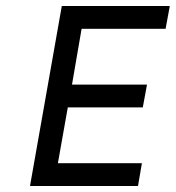

<svg xmlns="http://www.w3.org/2000/svg" viewBox="-20 -620 586 640"><path d="M440 0H80L186 -600H546L532 -524H252L220 -338H470L456 -262H206L173 -76H453Z"/></svg>

Font: Gauge
Style: Oblique
Weight: 400
Italic angle: -80°
Designer: Daniel Pimley
Foundry: Daniel Pimley
Version: Version 2.0